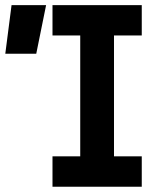

<svg xmlns="http://www.w3.org/2000/svg" viewBox="-29 -713 635 733"><path d="M277.3 0V-693.4H406.2V0ZM171.4 0V-116.2H512.2V0ZM-8.8 -507.8 15.1 -693.4H147L109.4 -507.8ZM171.4 -577.6V-693.4H512.2V-577.6Z"/></svg>

Font: Cascadia Code PL
Style: Regular
Weight: 400
Monospace: yes
Designer: Aaron Bell
Foundry: Saja Typeworks
Version: Version 2102.003